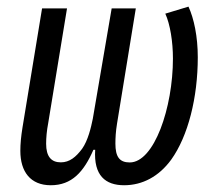

<svg xmlns="http://www.w3.org/2000/svg" viewBox="-20 -541 640 571"><path d="M131 9.9C193.5 9.9 229 -29.5 257.8 -95.5H263.1C258.2 -18.8 293.7 9.9 349.1 9.9C403.8 9.9 452.8 -16.3 489.3 -66.4C539.4 -136.4 568.2 -250.7 568.2 -370.7C568.2 -432.2 556.8 -486.2 540.5 -521.3L471.6 -500.4C486.2 -468.4 494.3 -416.5 494.3 -366.8C494.3 -220.9 438.6 -57.9 365.8 -57.9C335.2 -57.9 323.2 -74.9 323.2 -114C323.2 -130.7 324.2 -149.9 328.1 -173.7L383.9 -516H312.1L256 -187.9C250.7 -161.9 241.8 -123.2 224.1 -98.4C206 -74.2 187.1 -58.2 160.9 -58.2C132.5 -58.2 117.2 -75.3 117.2 -113.6C117.2 -131 119 -152 123.2 -174L179.3 -516H105.1L46.9 -161.9C42.6 -135.3 40.5 -113.3 40.5 -92.3C40.5 -30.2 70.7 9.9 131 9.9Z"/></svg>

Font: Margiela Mono Italic Text It
Style: Regular
Weight: 400
Designer: Mike Abbink, Paul van der Laan, Pieter van Rosmalen
Foundry: Bold Monday
Version: Version 2.003 2021